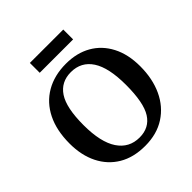

<svg xmlns="http://www.w3.org/2000/svg" viewBox="-236 -1059 1240 1240"><g transform="rotate(-45 384.0 -439.0)"><path d="M381 14Q275 14 200.5 -30.5Q126 -75 86 -155Q46 -235 46 -342Q46 -462 88.5 -547.5Q131 -633 209.5 -678.5Q288 -724 394 -724Q493 -724 566.5 -682Q640 -640 681 -561Q722 -482 722 -373Q722 -259 681.5 -172Q641 -85 564.5 -35.5Q488 14 381 14ZM394 -50Q483 -50 527.5 -120Q572 -190 572 -353Q572 -510 522 -586.5Q472 -663 378 -663Q288 -663 241 -592Q194 -521 194 -363Q194 -207 246.5 -128.5Q299 -50 394 -50ZM233 -802V-892H538V-802Z"/></g></svg>

Font: Literata 36pt SemiBold
Style: Regular
Weight: 600
Designer: Latin by Veronika Burian and Jose Scaglione. Greek by Irene Vlachou. Cyrillic by Vera Evstafieva.
Foundry: TypeTogether
Version: Version 3.002